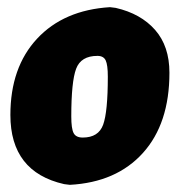

<svg xmlns="http://www.w3.org/2000/svg" viewBox="-20 -504 501 536"><path d="M287 -484 303 -482Q373 -466 413 -420.5Q453 -375 453 -301Q453 -159 379 -77Q305 5 175 12L159 10Q9 -24 9 -183Q9 -316 83.5 -396Q158 -476 287 -484ZM252 -348Q206 -348 192.5 -312Q179 -276 179 -179Q179 -145 185.5 -132.5Q192 -120 211 -120Q255 -120 268 -156Q281 -192 281 -290Q281 -323 275 -335.5Q269 -348 252 -348Z"/></svg>

Font: Alegreya Sans Black
Style: Italic
Weight: 900
Italic angle: -7°
Designer: Juan Pablo del Peral
Foundry: Huerta Tipografica
Version: Version 2.007